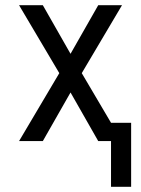

<svg xmlns="http://www.w3.org/2000/svg" viewBox="-20 -540 540 735"><path d="M405 175V0H356L250 -186L144 0H53L207 -260L53 -520H144L250 -334L356 -520H447L293 -260L405 -70H482V175Z"/></svg>

Font: Iosevka SS04
Style: Regular
Weight: 400
Monospace: yes
Designer: Belleve Invis
Foundry: Belleve Invis
Version: Version 19.0.0; ttfautohint (v1.8.4)